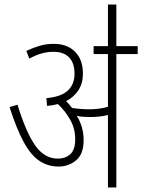

<svg xmlns="http://www.w3.org/2000/svg" viewBox="-20 -825 626 845"><path d="M348 -208Q348 -147 315 -119.5Q282 -92 238 -92Q191 -92 153.5 -117Q116 -142 84.5 -199.5Q53 -257 22 -354L57 -364Q95 -241 135.5 -184Q176 -127 234 -127Q269 -127 290 -147Q311 -167 311 -212Q311 -259 289 -298Q267 -337 235 -367Q213 -361 187 -359L184 -393Q249 -399 278.5 -426.5Q308 -454 308 -501Q308 -547 284.5 -572Q261 -597 215 -597Q188 -597 162 -589.5Q136 -582 109 -567L96 -601Q126 -615 154.5 -623.5Q183 -632 217 -632Q276 -632 310.5 -597Q345 -562 345 -501Q345 -459 325.5 -428.5Q306 -398 271 -380Q285 -366 297 -350Q316 -347 335 -345.5Q354 -344 371 -344Q393 -344 413.5 -346.5Q434 -349 455 -355V-587H392V-622H586V-587H492V0H455V-319Q436 -314 416 -312Q396 -310 377 -310Q362 -310 346.5 -311Q331 -312 318 -315Q348 -267 348 -208ZM455 -615V-805H492V-615Z"/></svg>

Font: Noto Sans Condensed ExtraLight
Style: Italic
Weight: 200
Width: 3
Italic angle: -12°
Designer: Monotype Design Team
Foundry: Monotype Imaging Inc.
Version: Version 2.013; ttfautohint (v1.8.4.7-5d5b)